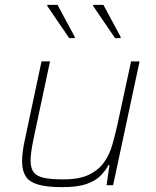

<svg xmlns="http://www.w3.org/2000/svg" viewBox="-20 -763 644 791"><path d="M237 8Q174 8 137.5 -2.5Q101 -13 86 -36.5Q71 -60 71 -97Q71 -117 74 -140Q77 -163 83 -190L151 -510H186L119 -195Q113 -166 109.5 -142.5Q106 -119 106 -102Q106 -69 119.5 -52.5Q133 -36 162.5 -30Q192 -24 241 -24Q307 -24 347 -43.5Q387 -63 409.5 -95.5Q432 -128 443 -167.5Q454 -207 463 -246L520 -510H555L446 0H419L431 -83H427Q414 -59 393 -38Q372 -17 335 -4.5Q298 8 237 8ZM265 -606 175 -738V-743H217L288 -611V-606ZM454 -606 364 -738V-743H406L477 -611V-606Z"/></svg>

Font: Saira Thin Thin
Style: Italic
Weight: 250
Italic angle: -12°
Version: Version 1.101